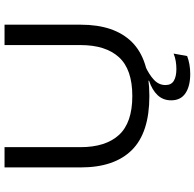

<svg xmlns="http://www.w3.org/2000/svg" viewBox="-26 -654 878 867"><g transform="rotate(-90 413.5 -220.0)"><path d="M513.5 199.5Q458.5 199.5 426.5 178Q394.5 156.5 394.5 114V113Q394.5 77 417.8 52.2Q441 27.5 483 13.5V7L546.5 -5.5L550.5 -4.5Q510 14 486.8 36Q463.5 58 463.5 87.5V88Q463.5 114 482.8 125.5Q502 137 536 137Q553.5 137 570.8 134.2Q588 131.5 605.5 124.5L594.5 185.5Q578 192 557 195.8Q536 199.5 513.5 199.5ZM414 15Q248.5 15 170 -64Q91.5 -143 91.5 -295V-639H183V-296Q183 -182.5 238.2 -122.2Q293.5 -62 414 -62Q534 -62 589 -122.2Q644 -182.5 644 -296V-639H736V-295Q736 -143 657.8 -64Q579.5 15 414 15Z"/></g></svg>

Font: Anek Latin Expanded
Style: Regular
Weight: 400
Width: 7
Designer: Yesha Goshar
Foundry: Ek Type
Version: Version 1.003